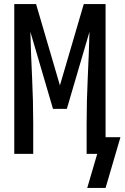

<svg xmlns="http://www.w3.org/2000/svg" viewBox="-20 -755 611 942"><path d="M498 167H408L457 0H405V-147Q405 -260 410.5 -373Q416 -486 419 -599L308 -221H240L129 -599Q132 -486 137.5 -373Q143 -260 143 -147V0H50V-735H157L274 -336L391 -735H498V-82H571Z"/></svg>

Font: Iosevka Semi-Condensed Medium
Style: Regular
Weight: 500
Monospace: yes
Designer: Belleve Invis
Foundry: Belleve Invis
Version: Version 27.3.5